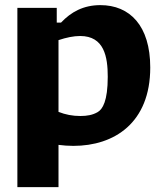

<svg xmlns="http://www.w3.org/2000/svg" viewBox="-20 -572 660 768"><path d="M581 -302C581 -469.5 499 -551.5 381.5 -551.5C313.5 -551.5 264 -524 224 -481.5H207V-540.5H49.5V176.5H214V7.5C233.5 10 253 11.5 273.5 11.5C437 11.5 581 -80.5 581 -302ZM214 -124.5V-411.5C245.5 -422 274.5 -428 300.5 -428C397 -428 411 -344.5 411 -265C411 -168 390.5 -135 370.5 -123.5C350.5 -112 328.5 -108 301.5 -108C270 -108 242 -113.5 214 -124.5Z"/></svg>

Font: Monaspace Argon ExtraBold
Style: Bold
Weight: 800
Designer: Riley Cran & the Lettermatic Team
Foundry: Lettermatic
Version: Version 1.000 (Monaspace Argon)